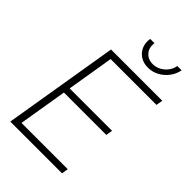

<svg xmlns="http://www.w3.org/2000/svg" viewBox="-272 -1040 1143 1143"><g transform="rotate(45 299.5 -468.5)"><path d="M46.4 0 167 -727.5H598.6L591.3 -685.5H205.6L156.7 -389.6H513.7L506.8 -348.1H149.9L99.1 -41.5H488.8L481.9 0ZM397.5 -806.2Q360.8 -806.2 333.7 -823.7Q306.6 -841.3 293.9 -871.1Q281.2 -900.9 287.6 -937H323.7Q316.9 -896.5 340.1 -868.9Q363.3 -841.3 403.8 -841.3Q430.7 -841.3 454.3 -854Q478 -866.7 494.6 -888.4Q511.2 -910.2 515.6 -937H551.8Q545.4 -900.9 522.9 -871.1Q500.5 -841.3 467.8 -823.7Q435.1 -806.2 397.5 -806.2Z"/></g></svg>

Font: Inter 24pt ExtraLight
Style: Italic
Weight: 250
Italic angle: -9.3988°
Version: Version 4.001;git-66647c0bb